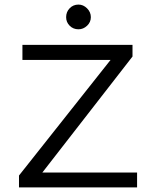

<svg xmlns="http://www.w3.org/2000/svg" viewBox="-20 -819 665 839"><path d="M63 0V-52L463 -557H78V-623H559V-572L165 -65H579V0ZM323 -691Q300 -691 284.5 -706.5Q269 -722 269 -744Q269 -767 284.5 -783Q300 -799 323 -799Q344 -799 360.5 -782.5Q377 -766 377 -744Q377 -722 360.5 -706.5Q344 -691 323 -691Z"/></svg>

Font: Inconsolata Expanded Thin
Style: Regular
Weight: 100
Width: 7
Monospace: yes
Designer: Raph Levien, Cyreal, Brenton Simpson
Foundry: Raph Levien, Cyreal, Google
Version: Version 3.100; ttfautohint (v1.8.4.7-5d5b)